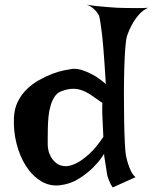

<svg xmlns="http://www.w3.org/2000/svg" viewBox="-20 -782 667 839"><path d="M494.1 -748Q512.7 -747.1 534.2 -747.1Q552.7 -747.1 576.7 -746.6Q600.6 -746.1 627 -748Q603.5 -737.3 585.9 -716.8Q568.4 -696.3 557.6 -675.8Q543.9 -651.4 535.2 -625Q530.3 -609.4 527.3 -569.8Q524.4 -530.3 522.9 -477.5Q521.5 -424.8 521.5 -366.2Q521.5 -307.6 522.5 -254.4Q523.4 -201.2 525.4 -160.2Q527.3 -119.1 530.3 -102.5Q534.2 -83 540 -65.4Q544.9 -49.8 552.7 -33.7Q560.5 -17.6 572.3 -7.8L472.7 37.1Q464.8 26.4 460 15.1Q455.1 3.9 452.1 -4.9Q448.2 -15.6 447.3 -24.4Q445.3 -36.1 443.4 -50.3Q441.4 -64.5 439 -77.6Q436.5 -90.8 435.5 -99.6Q434.6 -108.4 435.5 -110.4Q436.5 -112.3 423.8 -93.3Q411.1 -74.2 386.2 -49.3Q361.3 -24.4 325.2 -1.5Q289.1 21.5 244.1 27.3Q198.2 33.2 159.7 9.8Q121.1 -13.7 93.8 -56.2Q66.4 -98.6 52.2 -154.8Q38.1 -210.9 41 -269.5Q43 -308.6 58.6 -339.4Q74.2 -370.1 98.1 -393.1Q122.1 -416 150.9 -432.1Q179.7 -448.2 207.5 -459Q235.4 -469.7 259.8 -474.6Q284.2 -479.5 298.8 -481.4Q316.4 -482.4 338.9 -475.6Q358.4 -469.7 384.3 -456.1Q410.2 -442.4 442.4 -415Q436.5 -512.7 431.6 -571.8Q426.8 -630.9 421.9 -662.1Q417 -699.2 413.1 -712.9Q408.2 -722.7 400.4 -732.4Q393.6 -740.2 383.3 -748.5Q373 -756.8 359.4 -761.7Q384.8 -756.8 408.2 -754.9Q431.6 -752.9 451.2 -751Q473.6 -749 494.1 -748ZM249 -383.8Q230.5 -377 219.2 -360.4Q208 -343.8 201.2 -320.8Q194.3 -297.9 191.9 -272Q189.5 -246.1 189 -222.2Q188.5 -198.2 188.5 -178.7Q188.5 -159.2 188.5 -149.4Q188.5 -143.6 190.9 -128.4Q193.4 -113.3 202.1 -97.2Q210.9 -81.1 227.1 -68.4Q243.2 -55.7 270.5 -55.7Q293 -57.6 318.4 -71.3Q340.8 -83 369.6 -108.9Q398.4 -134.8 431.6 -183.6Q429.7 -214.8 429.2 -235.4Q428.7 -255.9 427.7 -268.6Q426.8 -283.2 426.8 -292V-306.6Q426.8 -312.5 426.8 -319.3Q426.8 -326.2 427.7 -332Q400.4 -351.6 379.4 -365.7Q358.4 -379.9 338.4 -387.2Q318.4 -394.5 297.4 -394Q276.4 -393.6 249 -383.8Z"/></svg>

Font: Lakki Reddy
Style: Regular
Weight: 400
Designer: Appaji Ambarisha Darbha
Version: Version 1.0.4; ttfautohint (v1.2.42-39fb)